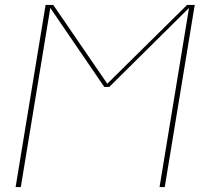

<svg xmlns="http://www.w3.org/2000/svg" viewBox="-20 -755 840 775"><path d="M43 0 164 -735H195L413 -417L735 -735H766L645 0H624L743 -723L421 -404H401L183 -723L64 0Z"/></svg>

Font: Iosevka Aile Thin
Style: Italic
Weight: 100
Italic angle: -9°
Designer: Belleve Invis
Foundry: Belleve Invis
Version: Version 31.1.0; ttfautohint (v1.8.4)